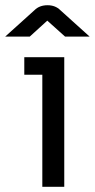

<svg xmlns="http://www.w3.org/2000/svg" viewBox="-50 -715 363 735"><path d="M-30 -575 82 -676Q101 -695 132 -695Q162 -695 181 -676L293 -575H199L131 -636L64 -575ZM112 0V-429H43V-496H196V0Z"/></svg>

Font: Atkinson Hyperlegible Pro
Style: Regular
Weight: 400
Designer: Elliott Scott, Megan Eiswerth, Linus Boman, Theodore Petrosky, Jacob Perez
Foundry: Braille Institute
Version: Version 1.5.1